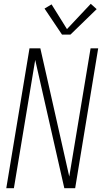

<svg xmlns="http://www.w3.org/2000/svg" viewBox="-20 -989 540 1009"><path d="M13 0 135 -735H192L228 -576L344 -61L456 -735H496L375 0H318L165 -674L53 0ZM306 -807 214 -944 251 -966 332 -836 457 -969 488 -941 350 -807Z"/></svg>

Font: Iosevka SS04 XLt Obl
Style: Regular
Weight: 200
Italic angle: -9°
Monospace: yes
Designer: Belleve Invis
Foundry: Belleve Invis
Version: Version 19.0.0; ttfautohint (v1.8.4)